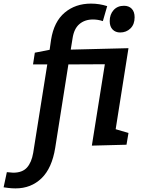

<svg xmlns="http://www.w3.org/2000/svg" viewBox="-138 -803 780 1064"><path d="M254 -528 574 -536 503 -87 574 -66 563 -1 371 4 443 -447 241 -446 168 16Q150 129 92 185Q34 241 -52 241Q-72 241 -92 238.5Q-112 236 -118 235L-100 151Q-73 154 -65 154Q-14 154 11.5 125.5Q37 97 46 44L124 -446H45L55 -511L137 -527L145 -583Q161 -683 220.5 -733Q280 -783 366 -783Q413 -783 456 -769L432 -686Q405 -695 377 -695Q332 -695 302 -669.5Q272 -644 264 -590ZM608 -707Q608 -668 585 -645.5Q562 -623 528 -623Q502 -623 486 -639.5Q470 -656 470 -686Q470 -723 491.5 -747Q513 -771 549 -771Q576 -771 592 -754.5Q608 -738 608 -707Z"/></svg>

Font: Bitter Pro SemiBold
Style: Italic
Weight: 600
Italic angle: -9°
Designer: Sol Matas, and Bitter project Authors
Foundry: Sol Matas
Version: Version 1.010